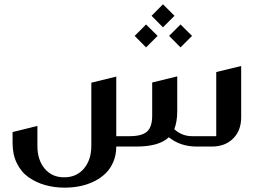

<svg xmlns="http://www.w3.org/2000/svg" viewBox="-20 -677 1213 887"><path d="M732.9 -657.2 786.1 -604 732.9 -550.8 680.2 -604ZM654.8 -564 708 -511.2 654.8 -458 602.1 -511.2ZM814 -564 867.2 -511.2 814 -458 761.2 -511.2ZM959 0H888.2Q813 0 759.8 -43Q715.3 0 610.8 0H517.1Q517.1 38.1 503.9 69.8Q490.7 101.6 468.3 123.5Q445.8 145.5 415.3 160.6Q384.8 175.8 350.3 182.9Q315.9 189.9 278.8 189.9Q231 189.9 188.7 178Q146.5 166 112.3 142.1Q78.1 118.2 58.1 77.6Q38.1 37.1 38.1 -15.1V-66.9L152.8 -95.2V-2.9Q152.8 62.5 186.8 102.5Q220.7 142.6 276.9 142.1Q333.5 142.1 367.7 101.8Q401.9 61.5 401.9 -3.9V-294.9L517.1 -323.2V-47.9H579.1Q635.3 -47.9 659.2 -69.1Q683.1 -90.3 683.1 -143.1V-295.9L798.8 -324.2V-162.1Q798.8 -115.7 785.2 -80.1Q820.8 -47.9 867.2 -47.9H979V-344.2L1094.2 -372.1V-134.8Q1094.2 -74.2 1057.1 -37.1Q1020 0 959 0Z"/></svg>

Font: Wesal
Style: Regular
Weight: 500
Designer: Ahmed zaza
Foundry: Ahmed zaza
Version: Version 2.01